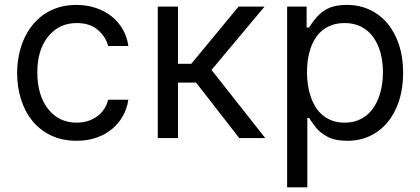

<svg xmlns="http://www.w3.org/2000/svg" viewBox="-20 -573 1745 797"><path d="M296.9 -552.6Q339.8 -552.6 377 -540.3Q414.1 -528.1 442.5 -505.7Q470.9 -483.3 489.2 -451.9Q507.5 -420.5 512.8 -382.1H429Q419 -420.1 386.7 -448.5Q353.7 -477.3 298.3 -477.3Q225.1 -477.3 180 -421.5Q134.9 -365.8 134.9 -272.7Q134.9 -178.3 179.3 -121.1Q223.7 -63.9 298.3 -63.9Q322.8 -63.9 344.1 -70.5Q365.4 -77.1 382.5 -89.3Q399.5 -101.6 411.4 -119.1Q423.3 -136.7 429 -159.1H512.8Q507.5 -122.9 490.2 -91.8Q473 -60.7 445.5 -37.8Q418 -14.9 380.9 -1.8Q343.8 11.4 298.3 11.4Q237.9 11.4 191.8 -10.8Q145.6 -33 114.3 -71.4Q83.1 -109.7 67.1 -160.9Q51.1 -212 51.1 -269.9Q51.1 -306.8 58.1 -342.2Q65 -377.5 78.7 -408.9Q92.3 -440.3 112.9 -466.6Q133.5 -492.9 160.7 -512.1Q187.9 -531.2 221.9 -541.9Q256 -552.6 296.9 -552.6Z M718.8 -545.5V-308.2H774.1L970.2 -545.5H1078.1L858 -282.7L1081 0H973L794 -230.1H718.8V0H634.9V-545.5Z M1171.9 204.5V-545.5H1252.8V-458.8H1262.8Q1278.4 -483.3 1294 -501.1Q1309.7 -518.8 1327.9 -530.4Q1346.2 -541.9 1368.6 -547.2Q1391 -552.6 1420.5 -552.6Q1471.6 -552.6 1514.4 -532.7Q1557.2 -512.8 1588.1 -476Q1619 -439.3 1636.2 -387.4Q1653.4 -335.6 1653.4 -271.3Q1653.4 -206.3 1636.4 -154.1Q1619.3 -101.9 1588.6 -65.2Q1557.9 -28.4 1515.4 -8.5Q1473 11.4 1421.9 11.4Q1369.3 11.4 1337.7 -6.4Q1305.8 -23.8 1289.1 -46.5Q1280.5 -57.9 1274 -67.1Q1267.4 -76.3 1262.8 -83.8H1255.7V204.5ZM1254.3 -272.7Q1254.3 -247.9 1257.8 -222.7Q1261.4 -197.4 1269 -174.2Q1276.6 -150.9 1288.7 -130.9Q1300.8 -110.8 1318.2 -95.9Q1335.6 -81 1358.5 -72.4Q1381.4 -63.9 1410.5 -63.9Q1439.3 -63.9 1462.2 -72.3Q1485.1 -80.6 1502.8 -95.3Q1520.6 -110.1 1533.2 -130.1Q1545.8 -150.2 1554 -173.3Q1562.1 -196.4 1565.9 -221.8Q1569.6 -247.2 1569.6 -272.7Q1569.6 -315.7 1559.7 -353Q1549.7 -390.3 1530 -418Q1510.3 -445.7 1480.5 -461.5Q1450.6 -477.3 1410.5 -477.3Q1381.4 -477.3 1358.3 -469.1Q1335.2 -460.9 1317.8 -446.7Q1300.4 -432.5 1288.4 -413Q1276.3 -393.5 1268.6 -370.7Q1261 -348 1257.6 -323Q1254.3 -297.9 1254.3 -272.7Z"/></svg>

Font: Inter P
Style: Regular
Weight: 400
Designer: Rasmus Andersson
Foundry: rsms
Version: Version 3.018;git-588b23468